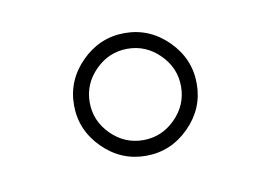

<svg xmlns="http://www.w3.org/2000/svg" viewBox="-36 -538 355 265"><g transform="rotate(-10 141.5 -406.0)"><path d="M211.5 -466.5Q237 -441 237 -406Q237 -371 211.5 -345.5Q186 -320 151 -320Q116 -320 90.5 -345.5Q65 -371 65 -406Q65 -441 90.5 -466.5Q116 -492 151 -492Q186 -492 211.5 -466.5ZM196 -361Q215 -380 215 -406Q215 -432 196 -451Q177 -470 151 -470Q125 -470 106 -451Q87 -432 87 -406Q87 -380 106 -361Q125 -342 151 -342Q177 -342 196 -361Z"/></g></svg>

Font: Bilbo Swash Caps
Style: Regular
Weight: 400
Designer: Robert E. Leuschke
Foundry: Robert E. Leuschke
Version: Version 1.003